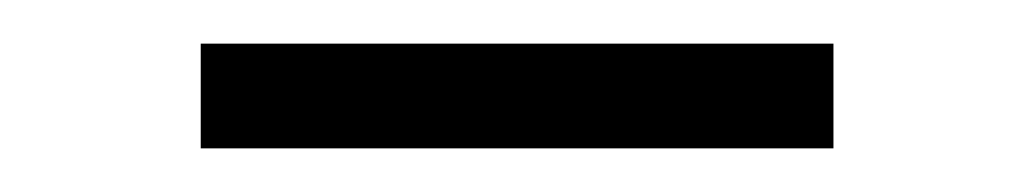

<svg xmlns="http://www.w3.org/2000/svg" viewBox="-20 -324 474 88"><path d="M72 -304H362V-256H72Z"/></svg>

Font: Encode Sans Normal
Style: ExtraLight
Weight: 200
Designer: Pablo Impallari, Andres Torresi
Foundry: Pablo Impallari, Andres Torresi
Version: Version 1.000; ttfautohint (v1.00) -l 8 -r 50 -G 200 -x 14 -